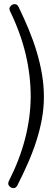

<svg xmlns="http://www.w3.org/2000/svg" viewBox="-20 -810 249 946"><path d="M71.8 -775.4C67.2 -784.8 61 -789.6 53.2 -789.6C45.4 -789.6 39 -787 33.9 -782C28.9 -776.9 26.4 -772 26.4 -767.1C26.4 -762.9 27.5 -758.6 29.8 -754.4C64.3 -683.4 89.8 -613 106.4 -543.2C123 -473.4 131.3 -403.2 131.3 -332.5C130 -194.8 94.2 -56.8 23.9 81.5C21.6 85.8 20.5 90 20.5 94.2C20.5 99.1 23 104.1 28.1 109.1C33.1 114.2 39.6 116.7 47.4 116.7C54.9 116.7 61 112.1 65.9 103C84.1 66.9 101.2 30.8 117.2 -5.4C133.1 -41.5 147 -77.7 158.7 -114C170.4 -150.3 179.6 -186.7 186.3 -223.1C193 -259.6 196.3 -296.2 196.3 -333C196.3 -369.5 193.2 -406.2 187 -443.1C180.8 -480.1 172.2 -517 161.1 -554C150.1 -590.9 136.9 -627.8 121.6 -664.8C106.3 -701.7 89.7 -738.6 71.8 -775.4Z"/></svg>

Font: Nathan
Style: Regular
Weight: 400
Designer: Peter Wiegel
Foundry: Peter Wiegel
Version: Version 1.001 2009